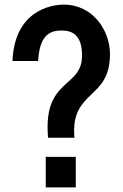

<svg xmlns="http://www.w3.org/2000/svg" viewBox="-20 -794 533 831"><path d="M188 -198H302C293 -306 334 -345 374 -384C415 -423 456 -461 456 -560C456 -661 383 -774 256 -774C204 -774 43 -750 34 -530H145C151 -632 187 -662 246 -662C293 -662 335 -643 335 -554C335 -494 307 -468 274 -439C225 -394 175 -349 188 -198ZM178 17H308V-115H178Z"/></svg>

Font: Bithumb Trading Sans Semibold
Style: Regular
Weight: 600
Designer: HamHyungwon
Foundry: Bithumb
Version: Version 1.100;Glyphs 3.1.2 (3151)